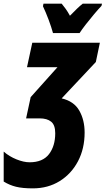

<svg xmlns="http://www.w3.org/2000/svg" viewBox="-88 -786 576 1046"><path d="M90.8 240.2Q34.7 240.2 -0.7 231.4Q-36.1 222.7 -67.9 203.1V40Q-37.6 66.4 2 82.3Q41.5 98.1 73.2 98.1Q145 98.1 179 53.7Q212.9 9.3 212.9 -60.1Q212.9 -105 190.7 -123Q168.5 -141.1 127.9 -141.1H54.2L79.1 -256.8L225.1 -419.9H59.1L87.9 -553.2H456.1L434.1 -448.2L248 -250Q314.9 -234.4 344 -183.3Q373 -132.3 373 -64Q373 23.9 336.9 92.5Q300.8 161.1 237.1 200.7Q173.3 240.2 90.8 240.2ZM200.7 -606Q191.9 -638.2 176.8 -678.7Q161.6 -719.2 146 -752L148.9 -766.1H248Q258.3 -753.9 270 -737.5Q281.7 -721.2 293 -700.2Q314.5 -722.7 331.8 -739Q349.1 -755.4 362.8 -766.1H467.8L464.8 -753.9Q449.2 -737.8 425.5 -709.7Q401.9 -681.6 379.6 -653.1Q357.4 -624.5 345.7 -606Z"/></svg>

Font: Open Sans Condensed ExtraBold
Style: Italic
Weight: 800
Width: 3
Italic angle: -12°
Designer: Monotype Design Team
Foundry: Monotype Imaging Inc.
Version: Version 3.003; ttfautohint (v1.8.4)